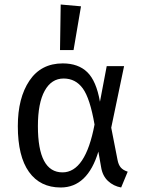

<svg xmlns="http://www.w3.org/2000/svg" viewBox="-20 -819 634 851"><path d="M249 -799 339 -791 306 -597H246ZM258 -538Q327 -538 367 -499Q407 -460 423 -368L453 -526H530L473 -253L501 -110Q505 -89 515 -77Q525 -65 546 -58L517 12Q483 6 458.5 -17Q434 -40 428 -79L416 -147Q368 12 249 12Q158 12 108.5 -57Q59 -126 59 -260Q59 -385 110.5 -461.5Q162 -538 258 -538ZM262 -471Q208 -471 178 -416.5Q148 -362 148 -260Q148 -55 257 -55Q359 -55 399 -267Q379 -383 347 -427Q315 -471 262 -471Z"/></svg>

Font: FiraGO Book
Style: Regular
Weight: 350
Designer: bBox Type
Foundry: bBox Type GmbH
Version: Version 1.001;PS 001.001;hotconv 1.0.88;makeotf.lib2.5.64775